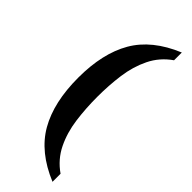

<svg xmlns="http://www.w3.org/2000/svg" viewBox="-294 -788 945 945"><g transform="rotate(45 178.0 -316.0)"><path d="M326 134Q179 73 116 -37Q53 -147 53 -318Q53 -487 116 -596Q179 -705 326 -766V-712Q267 -671 236.5 -608.5Q206 -546 196 -471.5Q186 -397 186 -318Q186 -238 196 -163Q206 -88 236.5 -25.5Q267 37 326 78Z"/></g></svg>

Font: Noto Serif Hebrew SemiCondensed SemiBold
Style: Regular
Weight: 600
Width: 4
Designer: Monotype Design Team
Foundry: Monotype Imaging Inc.
Version: Version 2.004; ttfautohint (v1.8.4.7-5d5b)